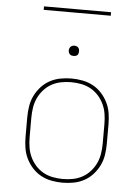

<svg xmlns="http://www.w3.org/2000/svg" viewBox="-59 -930 719 984"><g transform="rotate(5 300.0 -438.0)"><path d="M300 8Q271 8 242.5 2.5Q214 -3 189 -16.5Q164 -30 144.5 -51.5Q125 -73 112.5 -98.5Q100 -124 95.5 -152.5Q91 -181 91 -210V-310Q91 -339 95.5 -367.5Q100 -396 112.5 -421.5Q125 -447 144.5 -468.5Q164 -490 189 -503.5Q214 -517 242.5 -522.5Q271 -528 300 -528Q329 -528 357.5 -522.5Q386 -517 411 -503.5Q436 -490 455.5 -468.5Q475 -447 487.5 -421.5Q500 -396 504.5 -367.5Q509 -339 509 -310V-210Q509 -181 504.5 -152.5Q500 -124 487.5 -98.5Q475 -73 455.5 -51.5Q436 -30 411 -16.5Q386 -3 357.5 2.5Q329 8 300 8ZM300 -11Q326 -11 352 -16Q378 -21 400.5 -33.5Q423 -46 440.5 -65.5Q458 -85 469 -108.5Q480 -132 484 -158Q488 -184 488 -210V-310Q488 -336 484 -362Q480 -388 469 -411.5Q458 -435 440.5 -454.5Q423 -474 400.5 -486.5Q378 -499 352 -504Q326 -509 300 -509Q274 -509 248 -504Q222 -499 199.5 -486.5Q177 -474 159.5 -454.5Q142 -435 131 -411.5Q120 -388 116 -362Q112 -336 112 -310V-210Q112 -184 116 -158Q120 -132 131 -108.5Q142 -85 159.5 -65.5Q177 -46 199.5 -33.5Q222 -21 248 -16Q274 -11 300 -11ZM300 -644Q295 -644 289.5 -645.5Q284 -647 280.5 -650.5Q277 -654 275 -659.5Q273 -665 273 -670Q273 -675 275 -680.5Q277 -686 280.5 -689.5Q284 -693 289.5 -695Q295 -697 300 -697Q305 -697 310.5 -695Q316 -693 319.5 -689.5Q323 -686 324.5 -680.5Q326 -675 326 -670Q326 -665 324.5 -659.5Q323 -654 319.5 -650.5Q316 -647 310.5 -645.5Q305 -644 300 -644ZM127 -866V-884H472V-866Z"/></g></svg>

Font: Iosevka Aile Thin
Style: Regular
Weight: 100
Designer: Belleve Invis
Foundry: Belleve Invis
Version: Version 31.1.0; ttfautohint (v1.8.4)